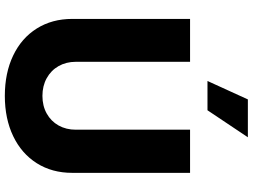

<svg xmlns="http://www.w3.org/2000/svg" viewBox="-138 -832 980 743"><g transform="rotate(90 351.5 -461.0)"><path d="M649.4 -707V-251Q649.4 -172.9 612.1 -113.8Q574.7 -54.7 507.3 -22.5Q439.9 9.8 351.6 9.8Q262.7 9.8 195.3 -22.5Q127.9 -54.7 90.8 -113.8Q53.7 -172.9 53.7 -251V-707H219.7V-264.6Q219.7 -227.5 236.3 -198.2Q252.9 -168.9 283 -152.3Q313 -135.7 351.6 -135.7Q390.1 -135.7 419.9 -152.3Q449.7 -168.9 466.1 -198.2Q482.4 -227.5 482.4 -264.6V-707ZM365.2 -930.7H511.7L407.2 -774.4H293.9Z"/></g></svg>

Font: Pretendard JP ExtraBold
Style: Regular
Weight: 800
Designer: Base glyphs from Inter by Rasmus Andersson; Hangeul glyphs from Noto Sans CJK(Source Han Sans) by Jang Soo-young and Kan
Foundry: Kil Hyung-jin
Version: Version 1.309